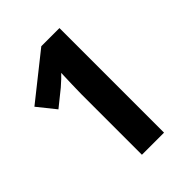

<svg xmlns="http://www.w3.org/2000/svg" viewBox="-205 -821 927 927"><g transform="rotate(-45 258.5 -357.0)"><path d="M215 0V-413Q215 -439 216.5 -481Q218 -523 219 -555Q214 -549 197.5 -533.5Q181 -518 167 -506L85 -440L12 -531L242 -714H366V0Z"/></g></svg>

Font: Noto IKEA Latin
Style: Bold
Weight: 700
Designer: Monotype Design Team
Foundry: Monotype Imaging Inc.
Version: Version 1.0